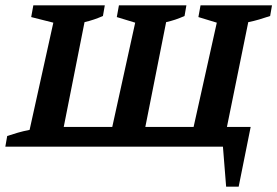

<svg xmlns="http://www.w3.org/2000/svg" viewBox="-29 -550 1040 720"><path d="M-9 0 -2 -40Q19 -47 38 -52.5Q57 -58 82 -63L171 -465L88 -486L96 -530H364L357 -490Q341 -483 323.5 -477Q306 -471 288 -467L210 -74H392L478 -465L409 -486L417 -530H670L663 -490Q645 -482 628.5 -476.5Q612 -471 594 -467L516 -74H697L784 -465L715 -486L723 -530H991L984 -490Q963 -483 943 -477Q923 -471 902 -467L822 -74H911L866 150H819L807 0Z"/></svg>

Font: Piazzolla SC SemiBold
Style: Italic
Weight: 600
Italic angle: -11.3°
Designer: Juan Pablo del Peral
Foundry: Huerta Tipografica
Version: Version 1.330